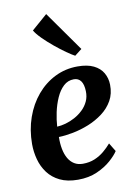

<svg xmlns="http://www.w3.org/2000/svg" viewBox="-96 -928 701 1000"><g transform="rotate(-10 255.0 -428.0)"><path d="M452.9 -102Q439.6 -81 409.9 -54.6Q380.1 -28.1 336 -8.5Q291.9 11.1 234.5 11.1Q178.3 11.1 139.2 -7.9Q100.1 -26.9 76 -59.2Q52 -91.4 41.2 -131.4Q30.4 -171.3 30.3 -212.6Q30.4 -288.3 53.4 -353.3Q76.3 -418.3 117.4 -467Q158.5 -515.7 213.7 -543.1Q268.9 -570.5 333.3 -570.5Q385.3 -570.5 418.3 -554.3Q451.3 -538.1 467.4 -510.2Q483.4 -482.3 484.2 -447.8Q485.2 -399.9 464.6 -363.6Q444 -327.4 409.5 -301.6Q374.9 -275.7 333.4 -259Q291.9 -242.4 250.2 -234.3Q208.5 -226.2 174.3 -225.4Q173.6 -190.3 179.3 -161.3Q184.9 -132.3 197.2 -111Q209.5 -89.8 228.6 -78.1Q247.7 -66.4 273.4 -66.4Q308.4 -66.4 336.4 -78.1Q364.3 -89.8 386.5 -108.4Q408.7 -127 425.7 -147ZM303.1 -508Q271.1 -508 248 -486.3Q224.8 -464.5 209.4 -429.7Q194 -395 185.5 -355.4Q177.1 -315.8 174.9 -280Q196.2 -281 221 -287.9Q245.7 -294.9 269.5 -307.8Q293.4 -320.8 312.9 -339.5Q332.5 -358.1 343.8 -382.5Q355.2 -406.8 354.1 -436.4Q353.1 -472 340 -490Q326.9 -508 303.1 -508ZM331.7 -627.4Q316.6 -635.1 288.8 -654.6Q261 -674.1 230.1 -699.5Q199.2 -725 173.7 -750.5Q148.2 -776.1 137.4 -795.2L220.2 -867.4L369.2 -656.7Z"/></g></svg>

Font: Merriweather Light
Style: Italic
Weight: 300
Italic angle: -7.8°
Designer: Eben Sorkin
Foundry: Eben Sorkin
Version: Version 2.101